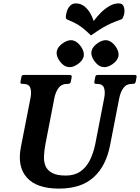

<svg xmlns="http://www.w3.org/2000/svg" viewBox="-20 -1102 826 1133"><path d="M775 -660Q788 -660 786 -647L781 -620Q778 -607 765 -607H759Q726 -607 708.5 -583Q691 -559 684 -524L629 -242Q605 -121 531.5 -55Q458 11 328 11Q197 11 139 -53.5Q81 -118 103 -233L160 -524Q167 -559 159 -583Q151 -607 117 -607H111Q98 -607 101 -620L106 -647Q108 -660 121 -660H391Q405 -660 403 -647L398 -620Q395 -607 381 -607H376Q343 -607 325.5 -583Q308 -559 301 -524L248 -251Q241 -214 239.5 -180.5Q238 -147 249 -121.5Q260 -96 288.5 -81Q317 -66 369 -66Q419 -66 454 -90Q489 -114 510 -156Q531 -198 542 -251L595 -524Q602 -559 594 -583Q586 -607 552 -607H547Q534 -607 537 -620L542 -647Q544 -660 557 -660ZM409 -864Q436 -858 458 -827Q479 -796 474 -770Q468 -743 437 -722Q406 -701 379 -707Q354 -711 331 -743Q310 -773 315 -800Q321 -827 352 -848Q383 -869 409 -864ZM614 -864Q641 -858 663 -827Q684 -796 679 -770Q673 -743 642 -722Q611 -701 584 -707Q559 -711 536 -743Q515 -773 520 -800Q526 -827 557 -848Q588 -869 614 -864ZM533 -978Q551 -1003 574.5 -1026.5Q598 -1050 625 -1066Q652 -1082 681 -1082Q703 -1082 710 -1063.5Q717 -1045 713 -1020Q710 -1009 706.5 -1000Q703 -991 694 -987Q663 -976 638.5 -965.5Q614 -955 586 -938.5Q558 -922 517 -893Q487 -922 465.5 -938.5Q444 -955 423.5 -965.5Q403 -976 376 -987Q369 -991 368.5 -1000Q368 -1009 371 -1020Q375 -1045 389.5 -1063.5Q404 -1082 427 -1082Q455 -1082 476 -1066Q497 -1050 511 -1026.5Q525 -1003 533 -978Z"/></svg>

Font: Young Serif Light
Style: Italic
Weight: 300
Italic angle: -10.979°
Designer: Bastien Sozeau
Foundry: NBR — Bastien Sozeau
Version: Version 5.001